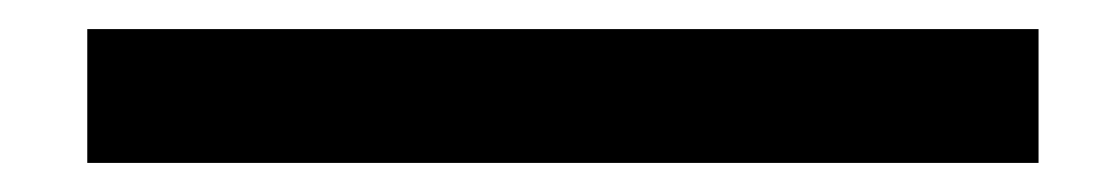

<svg xmlns="http://www.w3.org/2000/svg" viewBox="-20 100 770 132"><path d="M40 120V212H694V120Z"/></svg>

Font: Charger Sport
Style: BdExt
Weight: 700
Designer: Jasper
Foundry: Cannot Into Space Fonts
Version: Version 1.1